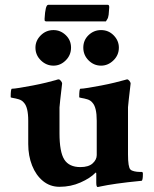

<svg xmlns="http://www.w3.org/2000/svg" viewBox="-20 -755 625 780"><path d="M377 4.9Q371.1 4.9 371.1 -12.7V-48.8Q371.1 -56.6 367.2 -52.7Q346.7 -31.2 307.1 -13.7Q267.6 3.9 221.7 3.9Q183.6 3.9 154.8 -19.5Q126 -43 110.4 -82.5Q94.7 -122.1 94.7 -169.9V-264.6Q94.7 -319.3 77.1 -337.9Q69.3 -347.7 56.2 -351.6Q43 -355.5 33.2 -356.9Q23.4 -358.4 23.4 -360.4Q23.4 -394.5 28.3 -394.5Q37.1 -394.5 61 -398.4Q85 -402.3 113.3 -407.7Q141.6 -413.1 167.5 -419.4Q193.4 -425.8 207 -429.7Q210 -430.7 212.4 -431.6Q214.8 -432.6 217.8 -432.6Q222.7 -432.6 227.5 -426.3Q232.4 -419.9 232.4 -416Q227.5 -373 224.6 -348.6Q221.7 -324.2 221.7 -318.4V-213.9Q221.7 -137.7 241.2 -106.9Q260.7 -76.2 306.6 -76.2Q339.8 -76.2 356.4 -91.3Q373 -106.4 373 -125V-264.6Q373 -319.3 355.5 -337.9Q347.7 -347.7 334.5 -351.6Q321.3 -355.5 311.5 -356.9Q301.8 -358.4 301.8 -360.4Q301.8 -394.5 306.6 -394.5Q315.4 -394.5 339.4 -398.4Q363.3 -402.3 391.6 -407.7Q419.9 -413.1 445.8 -419.4Q471.7 -425.8 485.4 -429.7L496.1 -432.6Q501 -432.6 505.9 -426.3Q510.7 -419.9 510.7 -416Q505.9 -373 502.9 -348.6Q500 -324.2 500 -319.3V-127.9Q500 -76.2 509.8 -66.4Q514.6 -61.5 525.4 -59.1Q536.1 -56.6 546.9 -56.6H556.6Q560.5 -55.7 560.5 -48.8Q560.5 -20.5 554.7 -20.5Q494.1 -14.6 453.6 -8.8Q413.1 -2.9 390.6 2ZM390.6 -488.3Q361.3 -488.3 339.8 -509.8Q318.4 -531.2 318.4 -561.5Q318.4 -591.8 339.8 -612.3Q361.3 -632.8 390.6 -632.8Q420.9 -632.8 441.9 -611.3Q462.9 -589.8 462.9 -561.5Q462.9 -531.2 440.9 -509.8Q418.9 -488.3 390.6 -488.3ZM197.3 -488.3Q168 -488.3 146 -509.8Q124 -531.2 124 -561.5Q124 -589.8 145.5 -611.3Q167 -632.8 197.3 -632.8Q225.6 -632.8 247.1 -612.3Q268.6 -591.8 268.6 -561.5Q268.6 -531.2 247.1 -509.8Q225.6 -488.3 197.3 -488.3ZM167 -668 162.1 -669.9Q161.1 -671.9 161.1 -678.7Q164.1 -735.4 175.8 -735.4H418Q423.8 -735.4 423.8 -725.6Q422.9 -708 421.4 -695.3Q419.9 -682.6 415 -675.8L410.2 -668Z"/></svg>

Font: Crimson Text Bold
Style: Bold
Weight: 700
Designer: Sebastian Kosch
Foundry: Sebastian Kosch
Version: Version 1.10 July 1, 2025